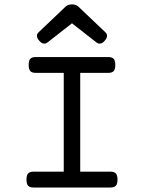

<svg xmlns="http://www.w3.org/2000/svg" viewBox="-20 -833 640 853"><path d="M176.8 -639.2Q165.5 -639.2 155.3 -650.9Q144 -663.6 144 -673.8Q144 -682.6 151.9 -689.9L271.5 -803.7Q282.2 -813.5 299.8 -813.5Q317.4 -813.5 328.1 -803.7L447.8 -689.9Q455.6 -682.6 455.6 -673.8Q455.6 -663.6 444.3 -650.9Q434.1 -639.2 422.9 -639.2Q415 -639.2 407.7 -645L299.8 -729.5L191.9 -645Q184.6 -639.2 176.8 -639.2ZM502 -35.2Q502 -16.1 494.9 -8.1Q487.8 0 471.2 0H128.4Q111.8 0 104.7 -8.1Q97.7 -16.1 97.7 -35.2Q97.7 -54.2 104.7 -62.3Q111.8 -70.3 128.4 -70.3H263.2V-509.3H138.2Q121.6 -509.3 114.5 -517.3Q107.4 -525.4 107.4 -544.4Q107.4 -563.5 114.5 -571.5Q121.6 -579.6 138.2 -579.6H461.4Q478 -579.6 485.1 -571.5Q492.2 -563.5 492.2 -544.4Q492.2 -525.4 485.1 -517.3Q478 -509.3 461.4 -509.3H336.4V-70.3H471.2Q487.8 -70.3 494.9 -62.3Q502 -54.2 502 -35.2Z"/></svg>

Font: Courier Prime Sans
Style: Regular
Weight: 400
Designer: Alan Dague-Greene
Foundry: Quote-Unquote Apps
Version: Version 3.020